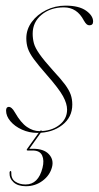

<svg xmlns="http://www.w3.org/2000/svg" viewBox="-20 -452 342 664"><path d="M116 1.5Q157.5 1.5 184.8 -19.5Q212 -40.5 212 -73Q212 -93.5 198 -119.2Q184 -145 140.5 -194.5Q112 -227 97 -247.5Q82 -268 76.5 -284.2Q71 -300.5 71 -319.5Q71 -350.5 89.8 -376Q108.5 -401.5 139.5 -417Q170.5 -432.5 207 -432.5Q253 -432.5 277.5 -415.2Q302 -398 302 -377.5Q302 -364.5 289 -364.5Q284 -364.5 279.8 -368Q275.5 -371.5 270 -381Q246.5 -426.5 201 -426.5Q154.5 -426.5 123.8 -401Q93 -375.5 93 -335.5Q93 -318.5 97.2 -302.5Q101.5 -286.5 116.8 -264.8Q132 -243 164 -207.5Q190.5 -179 204.8 -159.8Q219 -140.5 224.5 -124.8Q230 -109 230 -90.5Q230 -46.5 195.2 -19.5Q160.5 7.5 108.5 7.5Q80.5 7.5 55.8 -3.8Q31 -15 16 -32.8Q1 -50.5 1 -69.5Q1 -82.5 11 -82.5Q15 -82.5 20.2 -78.2Q25.5 -74 32 -62.5Q52 -27.5 73.2 -13Q94.5 1.5 116 1.5ZM119 0H126L81.5 62.5H94.5Q131.5 62.5 149 81.2Q166.5 100 160 125.5Q152.5 154.5 127.2 173.2Q102 192 69.5 192Q42 192 27 178.5Q12 165 13 144.5Q13.5 140 16.5 139.5Q19 139 19 143.5Q18 166 32.8 176Q47.5 186 68.5 186Q112.5 186 127 128.5Q133.5 103 125.8 85.8Q118 68.5 93 68.5H76Q69.5 68.5 74.5 62Z"/></svg>

Font: Fraunces 144pt S000 Thin
Style: Italic
Weight: 100
Italic angle: -16°
Version: Version 1.000; ttfautohint (v1.8.3)